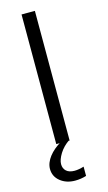

<svg xmlns="http://www.w3.org/2000/svg" viewBox="-139 -758 570 1017"><g transform="rotate(-15 146.0 -249.0)"><path d="M140.1 212.9Q91.8 212.9 59.1 186.5Q26.4 160.2 26.4 118.7Q26.4 101.6 33.2 84.7Q40 67.9 52.2 52Q64.5 36.1 81.5 21.7Q98.6 7.3 119.1 -4.9L165 -3.4Q129.9 20.5 109.9 52.7Q89.8 85.4 89.8 109.4Q89.8 133.3 105.5 147.5Q121.1 161.6 150.4 161.6Q172.9 161.6 201.7 152.8V203.6Q171.9 212.9 140.1 212.9ZM92.8 0V-710.9H166V0Z"/></g></svg>

Font: Ride Light
Style: Regular
Weight: 300
Version: Version 3.000